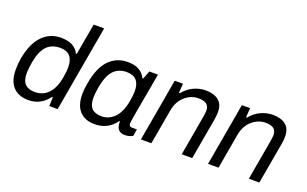

<svg xmlns="http://www.w3.org/2000/svg" viewBox="-83 -1112 2420 1513"><g transform="rotate(20 1126.5 -355.5)"><path d="M210 12.2Q126 12.2 80.6 -36.9Q35.2 -85.9 35.2 -179.2Q35.2 -226.6 43 -274.9Q66.4 -406.2 130.1 -472.2Q193.8 -538.1 286.1 -538.1Q401.4 -538.1 438 -460H444.8L491.2 -723.1H579.1L452.1 0H381.8L384.8 -75.2H377.9Q313 12.2 210 12.2ZM234.9 -64.9Q305.2 -64.9 349.4 -112.8Q393.6 -160.6 409.2 -252Q418 -304.7 418 -335.9Q418 -460.9 308.1 -460.9Q236.3 -460.9 194.8 -417.2Q153.3 -373.5 136.2 -277.8Q126 -213.9 126 -183.1Q126 -121.6 153.6 -93.3Q181.2 -64.9 234.9 -64.9Z M765.1 12.2Q684.6 12.2 639.2 -36.1Q593.8 -84.5 593.8 -179.2Q593.8 -215.3 603 -268.1Q625.5 -405.3 688.2 -471.7Q751 -538.1 847.7 -538.1Q958 -538.1 997.1 -456.1H1002.9L1029.8 -525.9H1102.1L1080.1 -401.9Q1026.9 -113.3 1026.9 -88.9Q1026.9 -63 1053.7 -63H1093.8L1084 -4.9Q1052.7 11.2 1019 11.2Q962.4 11.2 950.7 -38.1Q945.3 -55.7 946.8 -76.2L940.9 -78.1Q877 12.2 765.1 12.2ZM796.9 -64.9Q823.7 -64.9 848.6 -75Q873.5 -85 897.2 -106Q920.9 -127 939 -165.3Q957 -203.6 965.8 -254.9Q975.1 -310.5 975.1 -338.9Q975.1 -399.9 948 -430.4Q920.9 -460.9 863.8 -460.9Q796.9 -460.9 755.4 -417Q713.9 -373 695.8 -272.9Q686 -214.4 686 -181.2Q686 -121.1 713.1 -93Q740.2 -64.9 796.9 -64.9Z M1150.4 0 1242.7 -525.9H1311.5L1306.6 -446.8H1313.5Q1350.6 -492.7 1399.2 -515.4Q1447.8 -538.1 1500.5 -538.1Q1568.4 -538.1 1607.9 -506.8Q1647.5 -475.6 1647.5 -409.2Q1647.5 -380.9 1641.6 -346.2L1580.6 0H1492.7L1552.2 -340.8Q1552.7 -346.7 1554.2 -356.4Q1555.7 -366.2 1556.6 -373.3Q1557.6 -380.4 1557.6 -386.2Q1557.6 -427.2 1534.2 -443.6Q1510.7 -460 1467.3 -460Q1405.3 -460 1354.2 -415.5Q1303.2 -371.1 1289.6 -292L1238.3 0Z M1713.4 0 1805.7 -525.9H1874.5L1869.6 -446.8H1876.5Q1913.6 -492.7 1962.2 -515.4Q2010.7 -538.1 2063.5 -538.1Q2131.3 -538.1 2170.9 -506.8Q2210.4 -475.6 2210.4 -409.2Q2210.4 -380.9 2204.6 -346.2L2143.6 0H2055.7L2115.2 -340.8Q2115.7 -346.7 2117.2 -356.4Q2118.7 -366.2 2119.6 -373.3Q2120.6 -380.4 2120.6 -386.2Q2120.6 -427.2 2097.2 -443.6Q2073.7 -460 2030.3 -460Q1968.3 -460 1917.2 -415.5Q1866.2 -371.1 1852.5 -292L1801.3 0Z"/></g></svg>

Font: Archivo
Style: Italic
Weight: 400
Italic angle: -10°
Designer: Hector Gatti
Foundry: Omnibus-Type
Version: Version 2.001